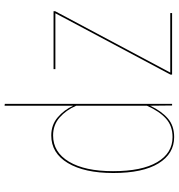

<svg xmlns="http://www.w3.org/2000/svg" viewBox="9 -781 781 839"><g transform="rotate(-90 399.5 -361.5)"><path d="M365 -731V0H358L357 -96Q334 -47 302 -19Q270 9 220 9Q147 9 105 -59.5Q63 -128 63 -257Q63 -383 106.5 -455.5Q150 -528 227 -528Q273 -528 306 -500Q339 -472 357 -432V-732ZM357 -110V-419Q338 -463 305.5 -491.5Q273 -520 227 -520Q154 -520 112.5 -450.5Q71 -381 71 -258Q71 -132 110.5 -65Q150 2 220 2Q269 2 301 -27Q333 -56 357 -110ZM770 -511 502 -8H762V0H493V-7L761 -510H517V-518H770Z"/></g></svg>

Font: Fira Sans Compressed Eight
Style: Regular
Weight: 100
Width: 1
Designer: bBox Type GmbH & Carrois Corporate GbR & Edenspiekermann AG
Foundry: bBox Type GmbH & Carrois Corporate GbR & Edenspiekermann AG
Version: Version 4.301